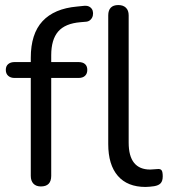

<svg xmlns="http://www.w3.org/2000/svg" viewBox="-20 -732 669 761"><path d="M142 7Q123 7 112.5 -4Q102 -15 102 -35V-423H38Q22 -423 12.5 -431.5Q3 -440 3 -455Q3 -470 12.5 -478Q22 -486 38 -486H124L102 -465V-503Q102 -598 148.5 -648Q195 -698 285 -706L314 -709Q328 -710 336.5 -704Q345 -698 347.5 -689Q350 -680 348 -670.5Q346 -661 339 -654Q332 -647 322 -646L299 -644Q238 -639 210.5 -607Q183 -575 183 -513V-471L171 -486H291Q308 -486 317 -478Q326 -470 326 -455Q326 -440 317 -431.5Q308 -423 291 -423H183V-35Q183 7 142 7ZM557 9Q485 9 447 -35Q409 -79 409 -161V-671Q409 -691 419 -701.5Q429 -712 449 -712Q468 -712 479 -701.5Q490 -691 490 -671V-167Q490 -113 511.5 -86.5Q533 -60 575 -60Q584 -60 591 -61Q598 -62 605 -62Q616 -63 620.5 -57Q625 -51 625 -33Q625 -15 617 -6Q609 3 591 6Q583 7 574 8Q565 9 557 9Z"/></svg>

Font: Nunito
Style: Regular
Weight: 400
Designer: Vernon Adams
Foundry: Vernon Adams
Version: Version 3.602